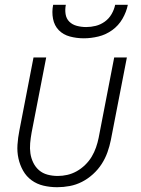

<svg xmlns="http://www.w3.org/2000/svg" viewBox="-20 -770 590 802"><path d="M219 12Q189 12 161.5 5.5Q134 -1 112 -17Q90 -33 76.5 -57Q63 -81 57 -108.5Q51 -136 53 -165.5Q55 -195 61 -225L120 -530H173L112 -216Q108 -194 106 -172Q104 -150 107 -129.5Q110 -109 119 -90.5Q128 -72 143 -59Q158 -46 178.5 -40.5Q199 -35 221 -35Q241 -35 261 -39.5Q281 -44 300 -54.5Q319 -65 335.5 -81Q352 -97 363 -115.5Q374 -134 381 -154Q388 -174 392 -194L457 -530H510L443 -185Q438 -160 429 -134.5Q420 -109 405 -85.5Q390 -62 368.5 -42.5Q347 -23 322.5 -10.5Q298 2 271.5 7Q245 12 219 12ZM330 -610Q300 -610 272 -617.5Q244 -625 225.5 -644Q207 -663 201.5 -691.5Q196 -720 202 -750H255Q251 -730 254 -711Q257 -692 269.5 -679.5Q282 -667 301 -662Q320 -657 340 -657Q360 -657 380 -662Q400 -667 417.5 -679.5Q435 -692 446 -711Q457 -730 461 -750H514Q508 -720 491.5 -691.5Q475 -663 448.5 -644Q422 -625 391 -617.5Q360 -610 330 -610Z"/></svg>

Font: Lode Dark
Style: Italic
Weight: 400
Italic angle: -11°
Monospace: yes
Designer: Belleve Invis
Foundry: Belleve Invis
Version: Version 29.2.0; ttfautohint (v1.8.3)